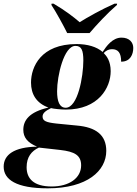

<svg xmlns="http://www.w3.org/2000/svg" viewBox="-92 -786 746 1046"><path d="M274 -606H396C437 -654 492 -713 545 -759L546 -766H532C463 -736 383 -691 342 -665C311 -692 263 -729 200 -766H189L188 -759C211 -725 255 -645 274 -606ZM168 240C384 240 487 144 487 36C487 -51 430 -93 327 -102L215 -113C160 -119 140 -127 140 -151C140 -168 153 -181 186 -197C201 -193 241 -189 267 -189C444 -189 511 -308 511 -398C511 -453 489 -481 473 -497C487 -512 502 -518 518 -518C551 -518 568 -499 568 -450C619 -450 634 -491 634 -525C634 -555 613 -581 570 -581C521 -581 488 -535 467 -503C435 -531 385 -546 325 -546C131 -546 77 -422 77 -336C77 -273 106 -224 172 -200C67 -176 35 -130 35 -79C35 -38 57 -9 110 13C-15 15 -72 57 -72 122C-72 192 -4 240 168 240ZM266 -199C232 -199 219 -234 219 -289C219 -373 256 -536 319 -536C352 -536 362 -512 362 -456C362 -369 332 -199 266 -199ZM190 230C90 230 53 186 53 125C53 70 79 37 120 18L236 31C315 40 350 60 350 115C350 184 285 230 190 230Z"/></svg>

Font: Noto Serif Display ExtraBold
Style: Italic
Weight: 800
Italic angle: -12°
Designer: Monotype Design Team
Foundry: Monotype Imaging Inc.
Version: Version 2.009